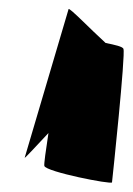

<svg xmlns="http://www.w3.org/2000/svg" viewBox="-20 -721 291 420"><path d="M34 -376C34 -374 56 -398 86 -430C80 -391 76 -362 77 -358C81 -345 224 -317 225 -322C226 -330 255 -604 250 -614C249 -619 231 -623 211 -627C179 -656 131 -706 130 -701Z"/></svg>

Font: Ampere
Style: SCUltExtIta
Weight: 400
Version: Version 1